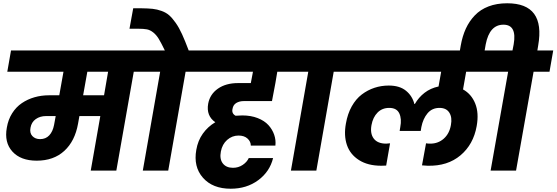

<svg xmlns="http://www.w3.org/2000/svg" viewBox="-20 -1051 3429 1183"><path d="M227.1 -193.8Q261.7 -193.8 283.4 -217Q305.2 -240.2 313 -280.8L323.2 -335.9H264.2Q226.6 -335.9 200.2 -317.1Q173.8 -298.3 168 -264.2Q161.6 -231.9 179.2 -212.9Q196.8 -193.8 227.1 -193.8ZM621.1 -463.9 646 -608.9H518.1L492.2 -463.9ZM24.9 -608.9 47.9 -740.2H924.8L901.9 -608.9H804.2L696.8 0H539.1L598.1 -335.9H469.2L460.9 -289.1Q441.9 -181.6 376.2 -121.3Q310.5 -61 206.1 -61Q107.4 -61 56.4 -117.2Q5.4 -173.3 22 -264.2Q30.3 -314 54.7 -352.8Q79.1 -391.6 114.5 -415.5Q149.9 -439.5 192.4 -451.7Q234.9 -463.9 282.2 -463.9H345.2L371.1 -608.9Z M1016.6 0H859.9L966.8 -608.9H867.7L891.6 -740.2H995.6Q973.1 -786.6 958.5 -811Q943.8 -835.4 924.6 -850.8Q905.3 -866.2 885.3 -870.1Q865.2 -874 830.6 -874H777.8L800.8 -1000H850.6Q892.6 -999.5 920.2 -996.6Q947.8 -993.7 975.6 -983.6Q1003.4 -973.6 1022.5 -956.8Q1041.5 -939.9 1062.5 -910.2Q1083.5 -880.4 1101.8 -840.1Q1120.1 -799.8 1142.6 -740.2H1244.6L1221.7 -608.9H1123.5Z M1662.6 -77.1Q1642.1 6.8 1571 59.3Q1500 111.8 1401.4 111.8Q1290 111.8 1230.5 44.2Q1170.9 -23.4 1189.5 -127.9Q1199.2 -184.6 1229.7 -227.5Q1260.3 -270.5 1306.6 -297.9Q1249.5 -337.4 1262.7 -412.1Q1273.4 -470.2 1322.5 -504.6Q1371.6 -539.1 1446.8 -539.1H1525.4L1538.6 -608.9H1197.8L1220.7 -740.2H1839.4L1816.4 -608.9H1688.5L1676.8 -539.1L1655.8 -428.2H1482.4Q1455.1 -428.2 1435.8 -416.5Q1416.5 -404.8 1412.6 -379.9Q1406.2 -351.6 1431.6 -337.9Q1458 -339.8 1472.7 -339.8Q1525.9 -339.8 1567.6 -323.5Q1609.4 -307.1 1633.8 -280.3Q1658.2 -253.4 1669.4 -220.7Q1680.7 -188 1676.8 -153.8H1525.4Q1525.4 -178.7 1505.1 -197.3Q1484.9 -215.8 1449.7 -215.8Q1410.2 -215.8 1379.6 -189Q1349.1 -162.1 1340.8 -117.2Q1332 -70.8 1353 -43.9Q1374 -17.1 1415.5 -17.1Q1448.7 -17.1 1475.1 -34.7Q1501.5 -52.2 1512.7 -77.1Z M1772.5 0 1879.4 -608.9H1781.2L1804.2 -740.2H2157.2L2134.3 -608.9H2036.1L1929.2 0Z M2917 -273.9Q2897 -161.1 2817.4 -94Q2737.8 -26.9 2615.2 -29.8Q2604.5 -29.8 2580.1 -32.2L2605 -168Q2616.7 -166 2631.3 -166Q2679.7 -166 2714.4 -196.8Q2749 -227.5 2758.3 -280.8Q2767.1 -327.6 2748.5 -356.9Q2730 -386.2 2688 -386.2Q2642.1 -386.2 2614.3 -353Q2586.4 -319.8 2576.2 -268.1L2572.3 -244.1H2442.4L2446.3 -268.1Q2456.1 -318.8 2440.2 -352.5Q2424.3 -386.2 2378.4 -386.2Q2334.5 -386.2 2306.2 -357.4Q2277.8 -328.6 2269 -280.8Q2259.3 -228 2283 -197Q2306.6 -166 2359.4 -166Q2367.7 -166 2383.3 -168L2359.4 -30.8Q2345.2 -29.8 2329.1 -29.8Q2246.6 -29.8 2191.9 -64.7Q2137.2 -99.6 2117.4 -158Q2097.7 -216.3 2111.3 -290Q2121.6 -349.6 2147.2 -395.5Q2172.9 -441.4 2209 -468.8Q2245.1 -496.1 2287.1 -510Q2329.1 -523.9 2375 -523.9Q2442.4 -523.9 2481.4 -491.9Q2520.5 -460 2533.2 -410.2H2536.1Q2559.1 -450.7 2595.9 -479.2Q2632.8 -507.8 2682.1 -518.1L2698.2 -608.9H2098.1L2121.1 -740.2H3069.3L3045.4 -608.9H2852.1L2833 -500Q2884.3 -471.7 2908 -413.3Q2931.6 -355 2917 -273.9Z M2807.6 -705.1 2818.8 -770Q2829.1 -828.6 2850.3 -874.8Q2871.6 -920.9 2905.8 -956.5Q2939.9 -992.2 2990.2 -1011.5Q3040.5 -1030.8 3105 -1030.8Q3341.8 -1030.8 3295.9 -770L3291 -740.2H3388.7L3365.7 -608.9H3267.6L3159.7 0H3002.9L3110.8 -608.9H3011.7L3034.7 -740.2H3137.7L3145 -777.8Q3166 -898.9 3082 -898.9Q2996.1 -898.9 2972.7 -777.8L2960 -705.1Z"/></svg>

Font: Poppins
Style: Bold Italic
Weight: 700
Italic angle: -10°
Designer: Ninad Kale (Devanagari), Jonny Pinhorn (Latin)
Foundry: Indian Type Foundry
Version: Version 3.200;PS 1.000;hotconv 16.6.54;makeotf.lib2.5.65590